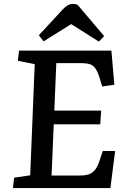

<svg xmlns="http://www.w3.org/2000/svg" viewBox="-20 -959 644 979"><path d="M157 -632 71 -649 77 -701H548L563 -527L501 -518L490 -555Q480 -589 468.5 -607Q457 -625 440 -631Q423 -637 394 -637H267L257 -395H496L491 -325H254L243 -64H387Q414 -64 432.5 -70Q451 -76 465 -93.5Q479 -111 490 -147L504 -189H567L543 0H46L52 -53L134 -65ZM511 -775 484 -747 343 -836 202 -748 178 -779 298 -909Q313 -925 325 -932Q337 -939 348 -939Q357 -939 363.5 -938Q370 -937 376 -934Z"/></svg>

Font: Literata Medium
Style: Italic
Weight: 500
Italic angle: -2°
Designer: Latin by Veronika Burian and Jose Scaglione. Greek by Irene Vlachou. Cyrillic by Vera Evstafieva
Foundry: TypeTogether
Version: Version 3.103;gftools[0.9.29]